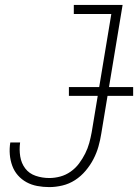

<svg xmlns="http://www.w3.org/2000/svg" viewBox="-20 -755 563 783"><path d="M181 8Q156 8 132 3.5Q108 -1 88 -12Q68 -23 53 -40Q38 -57 30 -79Q22 -101 20 -125Q18 -149 22 -174H62Q58 -145 62.5 -117Q67 -89 83 -68Q99 -47 125.5 -38Q152 -29 181 -29Q203 -29 225.5 -35Q248 -41 268 -55Q288 -69 302.5 -88.5Q317 -108 327.5 -129Q338 -150 344 -172Q350 -194 354 -216L434 -698H281V-735H480L393 -210Q389 -184 381.5 -157.5Q374 -131 361 -106Q348 -81 329 -58.5Q310 -36 286 -20.5Q262 -5 234.5 1.5Q207 8 181 8ZM523 -364H261V-400H523Z"/></svg>

Font: Iosevka SS04 XLt Obl
Style: Regular
Weight: 200
Italic angle: -9°
Monospace: yes
Designer: Belleve Invis
Foundry: Belleve Invis
Version: Version 19.0.0; ttfautohint (v1.8.4)